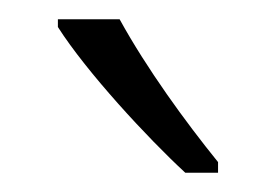

<svg xmlns="http://www.w3.org/2000/svg" viewBox="-20 -785 286 199"><path d="M104 -765H40V-757C70 -710 133 -642 172 -606H206V-617C172 -659 132 -714 104 -765Z"/></svg>

Font: Noto Sans Arabic ExtCond Light
Style: Regular
Weight: 300
Width: 2
Designer: Monotype Design Team, Nadine Chahine, Nizar Qandah and Khaled Hosny
Foundry: Monotype Imaging Inc.
Version: Version 2.012